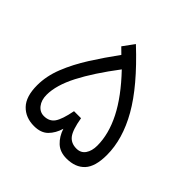

<svg xmlns="http://www.w3.org/2000/svg" viewBox="-163 -784 934 934"><g transform="rotate(45 304.0 -316.5)"><path d="M262.2 -632.8Q412.6 -492.2 478.5 -376.2Q544.4 -260.3 544.4 -151.4Q544.4 -71.3 511.2 -35.6Q478 0 417 0Q372.1 0 344.5 -25.9Q316.9 -51.8 304.2 -91.8Q292 -51.3 266.4 -25.6Q240.7 0 193.8 0Q135.3 0 99.6 -37.1Q64 -74.2 64 -151.4Q64 -214.4 89.8 -279.5Q115.7 -344.7 158 -411.4Q200.2 -478 249.5 -545.4L219.7 -574.7ZM193.4 -68.4Q230 -68.4 248.5 -94.5Q267.1 -120.6 280.3 -189H328.6Q340.3 -119.6 360.1 -94Q379.9 -68.4 417 -68.4Q447.3 -68.4 463.1 -91.3Q479 -114.3 479 -150.9Q479 -230 435.5 -315.7Q392.1 -401.4 300.8 -497.1Q217.3 -387.2 173.3 -302Q129.4 -216.8 129.4 -150.9Q129.4 -114.7 147.5 -91.6Q165.5 -68.4 193.4 -68.4Z"/></g></svg>

Font: Vazir Light WOL-UI
Style: Light-WOL-UI
Weight: 300
Designer: Saber Rastikerdar
Foundry: Saber Rastikerdar
Version: Version 30.1.0